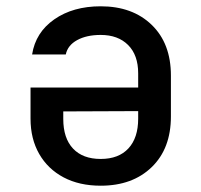

<svg xmlns="http://www.w3.org/2000/svg" viewBox="-20 -580 640 610"><path d="M300 -560Q401 -560 462 -501Q523 -442 523 -340V-210Q523 -108 462 -49Q401 10 300 10Q232 10 182 -16.5Q132 -43 104.5 -91Q77 -139 77 -203V-302H419V-347Q419 -405 387 -437Q355 -469 300 -469Q255 -469 225 -452.5Q195 -436 189 -407H82Q93 -477 152.5 -518.5Q212 -560 300 -560ZM419 -203V-227L181 -226V-202Q181 -141 212 -108Q243 -75 300 -75Q357 -75 388 -108.5Q419 -142 419 -203Z"/></svg>

Font: JetBrains Mono NL SemiBold
Style: Regular
Weight: 600
Designer: Philipp Nurullin, Konstantin Bulenkov
Foundry: JetBrains
Version: Version 2.304; ttfautohint (v1.8.4.7-5d5b)